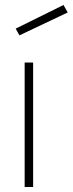

<svg xmlns="http://www.w3.org/2000/svg" viewBox="-20 -751 292 771"><path d="M43 0ZM79 -500H113V0H79ZM43 -636 235 -731 252 -701 58 -609Z"/></svg>

Font: Cairo ExtraLight
Style: Regular
Weight: 250
Designer: Mohamed Gaber, the designers of Titillium
Foundry: Kief Type Foundry
Version: Version 2.009; ttfautohint (v1.5.33-1714) -l 8 -r 50 -G 200 